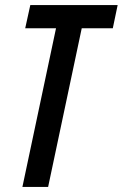

<svg xmlns="http://www.w3.org/2000/svg" viewBox="-20 -734 482 754"><path d="M68 0H169L301 -623H423L442 -714H99L79 -623H200Z"/></svg>

Font: Noto Sans UI Condensed Medium
Style: Italic
Weight: 500
Width: 3
Italic angle: -12°
Designer: Monotype Design Team
Foundry: Monotype Imaging Inc.
Version: Version 1.901